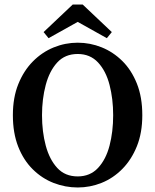

<svg xmlns="http://www.w3.org/2000/svg" viewBox="-20 -815 687 850"><path d="M324 15Q269 15 217.5 -5Q166 -25 125 -65.5Q84 -106 60.5 -166Q37 -226 37 -305Q37 -383 61 -442.5Q85 -502 125.5 -543Q166 -584 217.5 -605Q269 -626 324 -626Q379 -626 430 -605.5Q481 -585 521.5 -545Q562 -505 586 -445Q610 -385 610 -305Q610 -227 586 -167.5Q562 -108 521.5 -67Q481 -26 430 -5.5Q379 15 324 15ZM324 -34Q379 -34 414 -71.5Q449 -109 465 -170.5Q481 -232 481 -305Q481 -377 465 -439Q449 -501 414 -538.5Q379 -576 324 -576Q268 -576 233.5 -538.5Q199 -501 182.5 -439Q166 -377 166 -305Q166 -232 182.5 -170.5Q199 -109 233.5 -71.5Q268 -34 324 -34ZM346 -795 475 -673 453 -646 283 -741H365L195 -646L173 -673L302 -795Z"/></svg>

Font: Lisu Bosa
Style: Bold
Weight: 700
Designer: David Morse, Annie Olsen, Victor Gaultney, Frank Grießhammer (Latin)
Foundry: SIL International
Version: Version 2.000